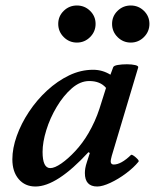

<svg xmlns="http://www.w3.org/2000/svg" viewBox="-20 -666 564 699"><path d="M109 13Q71 13 48 -14Q25 -41 25 -86Q25 -126 41 -171Q57 -216 85.5 -259Q114 -302 151.5 -336.5Q189 -371 231.5 -391.5Q274 -412 319 -412Q353 -412 382 -394L392 -421Q394 -427 409 -429.5Q424 -432 442 -432Q460 -432 472.5 -429Q485 -426 483 -420L387 -99Q383 -84 383 -79Q383 -67 394 -67Q421 -67 457 -102Q460 -104 467.5 -98.5Q475 -93 481 -86.5Q487 -80 484 -77Q467 -56 439 -35Q411 -14 382 -0.5Q353 13 334 13Q289 13 289 -36Q289 -44 290.5 -53.5Q292 -63 297 -78L307 -109L302 -112Q187 13 109 13ZM163 -54Q179 -54 203.5 -71Q228 -88 254.5 -116.5Q281 -145 302 -181Q327 -224 342 -270L366 -346Q345 -371 305 -371Q272 -371 241.5 -344.5Q211 -318 186.5 -277Q162 -236 148.5 -192Q135 -148 135 -113Q135 -54 163 -54ZM260 -511Q232 -511 212 -531Q192 -551 192 -579Q192 -607 212 -626.5Q232 -646 260 -646Q288 -646 308 -626.5Q328 -607 328 -579Q328 -551 308 -531Q288 -511 260 -511ZM456 -511Q428 -511 408 -531Q388 -551 388 -579Q388 -607 408 -626.5Q428 -646 456 -646Q484 -646 504 -626.5Q524 -607 524 -579Q524 -551 504 -531Q484 -511 456 -511Z"/></svg>

Font: Junicode SmExp
Style: Bold Italic
Weight: 700
Width: 6
Italic angle: -11°
Designer: Peter S. Baker
Version: Version 2.205; ttfautohint (v1.8.4)